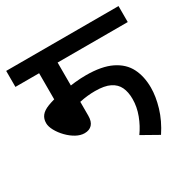

<svg xmlns="http://www.w3.org/2000/svg" viewBox="-138 -755 858 863"><g transform="rotate(-30 291.5 -323.5)"><path d="M219 -539V-263Q219 -233 205 -218Q191 -203 166 -203Q145 -203 123 -215Q101 -227 81.5 -247Q62 -267 50 -289Q38 -311 38 -329Q38 -351 50 -366.5Q62 -382 89 -392.5Q116 -403 160 -412L184 -414Q214 -420 243.5 -423Q273 -426 300 -426Q382 -426 432 -401.5Q482 -377 504 -333.5Q526 -290 526 -232Q526 -186 510 -132Q494 -78 459 -25L374 -73Q398 -106 413.5 -147Q429 -188 429 -229Q429 -265 417 -290.5Q405 -316 377 -330Q349 -344 300 -344Q260 -344 221 -335.5Q182 -327 150 -313L123 -373V-539H0V-622H583V-539Z"/></g></svg>

Font: Noto Sans Devanagari Medium
Style: Regular
Weight: 500
Version: Version 2.003